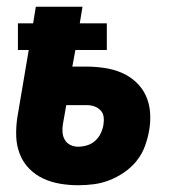

<svg xmlns="http://www.w3.org/2000/svg" viewBox="-20 -540 540 568"><path d="M211 8Q184 8 157.5 3.5Q131 -1 107.5 -12Q84 -23 66 -41.5Q48 -60 38.5 -84.5Q29 -109 28 -136Q27 -163 31 -191L65 -392H33V-471H78L86 -520H224L216 -471H296V-392H203L194 -343H235Q262 -343 289 -339Q316 -335 339.5 -325Q363 -315 382 -297.5Q401 -280 411.5 -257Q422 -234 424 -207Q426 -180 421 -153Q417 -130 408.5 -107Q400 -84 384.5 -64.5Q369 -45 348 -30.5Q327 -16 304 -7Q281 2 257.5 5Q234 8 211 8ZM211 -106Q224 -106 237.5 -110Q251 -114 261.5 -123.5Q272 -133 278 -145.5Q284 -158 286 -171Q288 -183 286.5 -194.5Q285 -206 277 -214Q269 -222 258.5 -225.5Q248 -229 236 -229H176L166 -172Q164 -160 165 -148Q166 -136 172 -126Q178 -116 188.5 -111Q199 -106 211 -106Z"/></svg>

Font: Iosevka Term Curly Heavy
Style: Italic
Weight: 900
Italic angle: -9°
Designer: Belleve Invis
Foundry: Belleve Invis
Version: Version 32.3.0